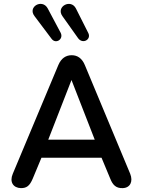

<svg xmlns="http://www.w3.org/2000/svg" viewBox="-20 -963 738 991"><path d="M88 8C117 8 133 -3 149 -41L194 -149H504L549 -41C562 -8 579 9 613 8C652 7 668 -26 652 -66L418 -627C403 -663 379 -678 350 -678C321 -678 296 -663 281 -627L46 -66C28 -24 48 7 88 8ZM349 -550 469 -242H229ZM302 -880 383 -766C407 -733 452 -759 436 -792L372 -919C346 -971 267 -929 302 -880ZM158 -880 246 -763C268 -733 310 -761 293 -794L226 -920C198 -971 121 -928 158 -880Z"/></svg>

Font: SN Pro Medium
Style: Regular
Weight: 500
Designer: Tobias Whetton
Foundry: Supernotes
Version: Version 1.003;Glyphs 3.3 (3324)